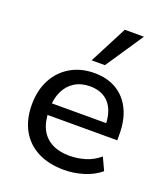

<svg xmlns="http://www.w3.org/2000/svg" viewBox="-139 -855 842 963"><g transform="rotate(20 281.5 -373.5)"><path d="M314 9Q232 9 173 -21.5Q114 -52 82.5 -109Q51 -166 51 -245Q51 -320 81 -377.5Q111 -435 166 -467.5Q221 -500 293 -500Q363 -500 412.5 -470Q462 -440 488.5 -385Q515 -330 515 -254V-222H124V-284H451L434 -267Q434 -346 398 -388Q362 -430 295 -430Q248 -430 213.5 -408.5Q179 -387 160.5 -348Q142 -309 142 -255V-247Q142 -187 162 -147.5Q182 -108 221 -87.5Q260 -67 315 -67Q357 -67 398 -79Q439 -91 475 -121L506 -54Q470 -23 418 -7Q366 9 314 9ZM257 -555 361 -756H463L328 -555Z"/></g></svg>

Font: Nunito Sans 12pt ExtraLight 10pt Medium
Style: Regular
Weight: 500
Version: Version 3.101;gftools[0.9.27]